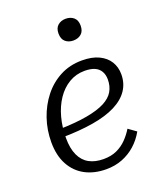

<svg xmlns="http://www.w3.org/2000/svg" viewBox="-144 -865 816 970"><g transform="rotate(-20 264.0 -380.5)"><path d="M260 12Q195 12 146.5 -14Q98 -40 71 -90Q44 -140 44 -211Q44 -277 64.5 -337Q85 -397 122.5 -444.5Q160 -492 212.5 -519.5Q265 -547 330 -547Q384 -547 420.5 -529.5Q457 -512 475.5 -482Q494 -452 494 -413Q494 -365 469 -328Q444 -291 395 -266Q346 -241 272 -228.5Q198 -216 100 -215L106 -259Q194 -261 255 -272Q316 -283 352.5 -302Q389 -321 405 -348.5Q421 -376 421 -412Q421 -438 410 -456.5Q399 -475 378 -484Q357 -493 325 -493Q279 -493 241 -470.5Q203 -448 176 -408Q149 -368 135 -316Q121 -264 121 -205Q121 -150 138 -113Q155 -76 187 -58.5Q219 -41 264 -41Q305 -41 335.5 -55Q366 -69 389 -92.5Q412 -116 429 -144L471 -114Q449 -75 417.5 -47Q386 -19 346.5 -3.5Q307 12 260 12ZM325 -656Q351 -656 368 -670.5Q385 -685 385 -715Q385 -744 368 -758.5Q351 -773 325 -773Q300 -773 283 -758.5Q266 -744 266 -715Q266 -685 283 -670.5Q300 -656 325 -656Z"/></g></svg>

Font: Roboto Serif Light
Style: Italic
Weight: 300
Italic angle: -10°
Version: Version 1.007